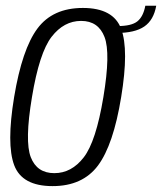

<svg xmlns="http://www.w3.org/2000/svg" viewBox="-20 -628 550 652"><path d="M158.5 4Q55 4 28.2 -67Q1.5 -138 28 -298.5Q55 -461 107 -531Q159 -601 261.5 -601Q365 -601 391.5 -530Q418 -459 391.5 -298.5Q365 -136 312.8 -66Q260.5 4 158.5 4ZM164.5 -40Q223 -40 264.5 -93.8Q306 -147.5 331 -298Q356 -447.5 335 -502.2Q314 -557 255.5 -557Q197 -557 155.2 -503Q113.5 -449 88.5 -298Q63.5 -148.5 84.5 -94.2Q105.5 -40 164.5 -40ZM379.5 -539.5Q426.5 -539.5 446.5 -555.5Q466.5 -571.5 473.5 -608.5H510.5Q502 -560 470 -538Q438 -516 375.5 -516Z"/></svg>

Font: Anybody Light
Style: Italic
Weight: 300
Italic angle: -10°
Designer: Tyler Finck
Foundry: Etcetera Type Company
Version: Version 1.010; ttfautohint (v1.8.3) -l 8 -r 50 -G 200 -x 14 